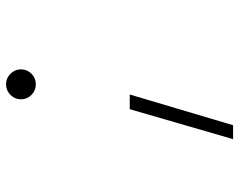

<svg xmlns="http://www.w3.org/2000/svg" viewBox="-97 -470 780 626"><g transform="rotate(-90 293.0 -157.0)"><path d="M152.3 212.9 250 -124H297.9L197.8 212.9ZM331.1 -430.2Q311 -430.2 296.6 -444.3Q282.2 -458.5 282.2 -478.5Q282.2 -498.5 296.6 -512.9Q311 -527.3 331.1 -527.3Q351.1 -527.3 365.5 -512.9Q379.9 -498.5 379.9 -478.5Q379.9 -458.5 365.5 -444.3Q351.1 -430.2 331.1 -430.2Z"/></g></svg>

Font: Cascadia Code ExtraLight
Style: Italic
Weight: 200
Italic angle: -10°
Monospace: yes
Designer: Aaron Bell
Foundry: Saja Typeworks
Version: Version 2404.023; ttfautohint (v1.8.4)